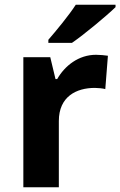

<svg xmlns="http://www.w3.org/2000/svg" viewBox="-20 -879 505 806"><path d="M465 -849V-859H298C269 -814 215 -749 183 -712V-699H282C333 -734 427 -812 465 -849ZM383 -649C310 -649 252 -603 220 -547H213L191 -639H78V-93H227V-371C227 -474 301 -510 378 -510C391 -510 412 -508 422 -505L433 -645C421 -647 398 -649 383 -649Z"/></svg>

Font: Noto Sans Telugu UI
Style: Bold
Weight: 700
Designer: Jelle Bosma - Monotype Design Team
Foundry: Monotype Imaging Inc.
Version: Version 2.005